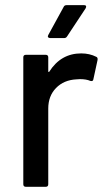

<svg xmlns="http://www.w3.org/2000/svg" viewBox="-20 -720 411 740"><path d="M293 -514.2Q325.2 -514.2 351.1 -501Q357.4 -498.5 356 -488.8L339.8 -414.1Q338.4 -405.3 328.1 -408.2Q312.5 -415 288.1 -415L273.9 -414.1Q226.1 -411.6 196 -380.9Q166 -350.1 166 -301.8V-9.8Q166 0 155.8 0H80.1Q69.8 0 69.8 -9.8V-499Q69.8 -508.8 80.1 -508.8H155.8Q166 -508.8 166 -499V-445.8Q166 -441.9 168.5 -442.4Q169.4 -442.4 169.9 -443.8Q214.8 -514.2 293 -514.2ZM227.1 -573.2H173.8Q168 -573.2 165.5 -576.7Q163.1 -580.1 166 -585L225.1 -692.9Q228 -700.2 236.8 -700.2H304.2Q310.1 -700.2 311.5 -696.8Q313 -693.4 310.1 -688L238.8 -580.1Q234.9 -573.2 227.1 -573.2Z"/></svg>

Font: Gruenseis Font Medium
Style: Regular
Weight: 500
Designer: Jeremy Tribby
Foundry: Tribby Type
Version: Version 1.408;Glyphs 3.1.2 (3151)